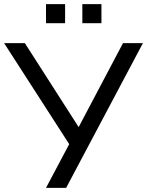

<svg xmlns="http://www.w3.org/2000/svg" viewBox="-24 -915 716 935"><path d="M200 0 322 -230 324 -196 -4 -705H97L370 -279H350L575 -705H672L298 0ZM377 -802V-895H470V-802ZM200 -802V-895H293V-802Z"/></svg>

Font: Mulish Medium
Style: Regular
Weight: 500
Designer: Vernon Adams
Foundry: Vernon Adams
Version: Version 3.603; ttfautohint (v1.8.3)